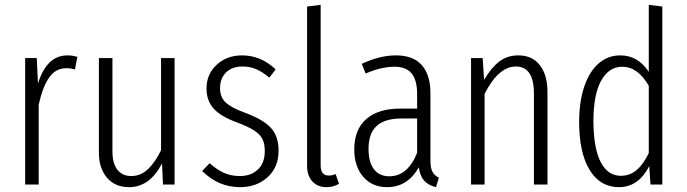

<svg xmlns="http://www.w3.org/2000/svg" viewBox="-20 -763 2843 794"><path d="M300 -528 290 -476Q272 -481 254 -481Q211 -481 184 -443.5Q157 -406 140 -330V0H84V-523H132L137 -418Q156 -477 186 -505.5Q216 -534 260 -534Q278 -534 300 -528Z M702 0H654L650 -87Q599 11 514 11Q456 11 422.5 -28Q389 -67 389 -132V-523H445V-137Q445 -87 465.5 -61Q486 -35 523 -35Q562 -35 592 -63.5Q622 -92 646 -142V-523H702Z M1120 -476 1094 -442Q1065 -466 1039.5 -477Q1014 -488 982 -488Q941 -488 915.5 -464Q890 -440 890 -398Q890 -362 912.5 -340Q935 -318 995 -296Q1068 -269 1100 -234.5Q1132 -200 1132 -140Q1132 -71 1086.5 -30Q1041 11 973 11Q883 11 816 -56L847 -88Q876 -62 905.5 -48.5Q935 -35 972 -35Q1018 -35 1046.5 -62Q1075 -89 1075 -138Q1075 -169 1065 -188.5Q1055 -208 1031 -223.5Q1007 -239 962 -256Q893 -281 863.5 -314Q834 -347 834 -397Q834 -456 876 -495Q918 -534 981 -534Q1059 -534 1120 -476Z M1250 -77V-736L1306 -743V-79Q1306 -37 1340 -37Q1354 -37 1368 -43L1382 -3Q1359 11 1330 11Q1294 11 1272 -12.5Q1250 -36 1250 -77Z M1795 -28 1783 11Q1751 3 1734 -16Q1717 -35 1712 -71Q1665 11 1581 11Q1519 11 1482 -32Q1445 -75 1445 -145Q1445 -227 1494.5 -270.5Q1544 -314 1636 -314H1705V-374Q1705 -431 1682.5 -459Q1660 -487 1612 -487Q1557 -487 1492 -459L1476 -499Q1551 -534 1617 -534Q1689 -534 1724.5 -493.5Q1760 -453 1760 -378V-100Q1760 -68 1768.5 -52.5Q1777 -37 1795 -28ZM1705 -131V-273H1641Q1571 -273 1537.5 -242Q1504 -211 1504 -147Q1504 -92 1526.5 -63Q1549 -34 1590 -34Q1666 -34 1705 -131Z M2244 -383V0H2188V-376Q2188 -488 2113 -488Q2042 -488 1984 -375V0H1928V-523H1976L1982 -433Q2011 -482 2044 -508Q2077 -534 2124 -534Q2181 -534 2212.5 -493.5Q2244 -453 2244 -383Z M2719 -736V0H2670L2665 -76Q2620 11 2540 11Q2462 11 2418.5 -60Q2375 -131 2375 -259Q2375 -342 2396 -404.5Q2417 -467 2455.5 -500.5Q2494 -534 2545 -534Q2618 -534 2663 -466V-743ZM2663 -130V-408Q2618 -487 2553 -487Q2498 -487 2466 -429.5Q2434 -372 2434 -260Q2435 -148 2464.5 -92Q2494 -36 2547 -36Q2585 -36 2613 -60Q2641 -84 2663 -130Z"/></svg>

Font: Fira Sans Extra Condensed Light
Style: Regular
Weight: 300
Width: 1
Designer: Carrois Corporate & Edenspiekermann AG
Foundry: Carrois Corporate GbR & Edenspiekermann AG
Version: Version 4.203